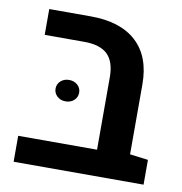

<svg xmlns="http://www.w3.org/2000/svg" viewBox="-70 -646 675 712"><g transform="rotate(10 268.0 -290.5)"><path d="M27.3 0ZM516.6 -93.3V0H27.3V-97.7H324.2V-370.1Q324.2 -428.7 296.1 -456.1Q268.1 -483.4 208 -483.4H59.1V-580.6H215.8Q328.1 -580.6 387.9 -525.1Q447.8 -469.7 447.8 -365.2V-102.1ZM133.3 -294.4Q133.3 -311.5 146 -323Q158.7 -334.5 177.7 -334.5Q196.8 -334.5 209.5 -323Q222.2 -311.5 222.2 -294.4Q222.2 -276.9 209.5 -265.4Q196.8 -253.9 177.7 -253.9Q158.7 -253.9 146 -265.6Q133.3 -277.3 133.3 -294.4Z"/></g></svg>

Font: Heebo Medium
Style: Regular
Weight: 500
Designer: Oded Ezer
Foundry: Meir Sadan
Version: Version 2.001; ttfautohint (v1.5.14-ce02) -l 8 -r 50 -G 200 